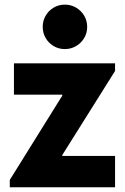

<svg xmlns="http://www.w3.org/2000/svg" viewBox="-20 -794 530 814"><path d="M21.5 -31.2 244.1 -388.7V-392.6H39.1V-525.4H467.8V-493.2L244.1 -136.7V-132.8H467.8V0H21.5ZM161.1 -679.7Q161.1 -706.1 173.6 -727.5Q186 -749 207.5 -761.7Q229 -774.4 254.9 -774.4Q280.8 -774.4 302.5 -761.7Q324.2 -749 336.9 -727.5Q349.6 -706.1 349.6 -679.7Q349.6 -654.3 336.9 -632.8Q324.2 -611.3 302.5 -598.6Q280.8 -585.9 254.9 -585.9Q229 -585.9 207.5 -598.6Q186 -611.3 173.6 -632.8Q161.1 -654.3 161.1 -679.7Z"/></svg>

Font: Reddit Sans Fudge ExtraBold
Style: Regular
Weight: 800
Designer: Stephen Hutchings
Foundry: Reddit
Version: Version 1.011